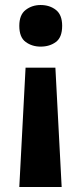

<svg xmlns="http://www.w3.org/2000/svg" viewBox="-20 -566 326 766"><path d="M228 -463Q228 -417 203 -398.5Q178 -380 142 -380Q108 -380 82.5 -398.5Q57 -417 57 -463Q57 -507 82.5 -526.5Q108 -546 142 -546Q178 -546 203 -526.5Q228 -507 228 -463ZM82 -296H201L226 180H57Z"/></svg>

Font: Noto Sans Bengali UI
Style: Bold
Weight: 700
Designer: Jelle Bosma - Monotype Design Team
Foundry: Monotype Imaging Inc.
Version: Version 2.003; ttfautohint (v1.8.4.7-5d5b)